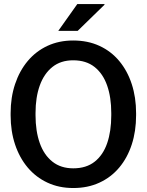

<svg xmlns="http://www.w3.org/2000/svg" viewBox="-20 -922 727 952"><path d="M343.3 10.3Q272.5 10.3 215.3 -16.4Q158.2 -43 117.4 -91.3Q76.7 -139.6 54.7 -205.6Q32.7 -271.5 32.7 -350.1V-360.8Q32.7 -439 54.7 -504.9Q76.7 -570.8 117.4 -619.4Q158.2 -668 215.3 -694.6Q272.5 -721.2 342.8 -721.2Q415.5 -721.2 473.1 -694.6Q530.8 -668 571.3 -619.4Q611.8 -570.8 633.3 -504.9Q654.8 -439 654.8 -360.8V-350.1Q654.8 -271.5 633.3 -205.6Q611.8 -139.6 571.3 -91.3Q530.8 -43 473.1 -16.4Q415.5 10.3 343.3 10.3ZM343.3 -87.4Q407.7 -87.4 449.5 -120.4Q491.2 -153.3 511.5 -212.4Q531.7 -271.5 531.7 -350.1V-361.8Q531.7 -439.5 511.2 -498Q490.7 -556.6 449 -589.8Q407.2 -623 342.8 -623Q281.2 -623 239.7 -589.8Q198.2 -556.6 177.2 -498Q156.2 -439.5 156.2 -361.8V-350.1Q156.2 -272 177.2 -212.6Q198.2 -153.3 240 -120.4Q281.7 -87.4 343.3 -87.4ZM269 -769 363.3 -901.9H497.6L498.5 -898.9L365.2 -769H272.9Z"/></svg>

Font: Roboto Slab LO Medium
Style: Regular
Weight: 500
Designer: Google
Version: Version 2.000